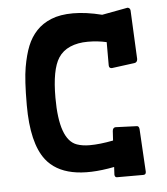

<svg xmlns="http://www.w3.org/2000/svg" viewBox="-47 -608 593 681"><g transform="rotate(-5 250.0 -268.0)"><path d="M340.3 -548.8 432.1 -565.9Q440.9 -564.5 441.9 -555.2L450.2 -381.3Q449.2 -369.6 439.5 -368.2L357.9 -357.4Q347.7 -357.4 347.7 -368.2V-450.7Q316.4 -458 280.8 -458Q245.1 -458 218 -446.3Q190.9 -434.6 175.8 -411.1Q149.4 -370.1 149.4 -270Q149.4 -119.6 210.9 -98.6Q230.5 -91.8 255.9 -91.8Q292.5 -91.8 339.8 -101.1L341.8 -134.8Q342.8 -146.5 352.1 -147.5L429.2 -144.5Q436 -143.6 437 -133.3L445.8 19.5Q445.8 29.8 436 29.8H342.3Q335 29.8 334 20.5L335.4 -7.3Q158.7 27.3 92.8 -56.6Q45.9 -117.2 45.9 -252.4Q45.9 -342.8 53.7 -387.2Q61.5 -431.6 73.7 -461.9Q85.9 -492.2 106.9 -514.6Q127.9 -537.1 159.7 -550Q191.4 -563 237.5 -563Q283.7 -563 340.3 -548.8Z"/></g></svg>

Font: Wellfleet
Style: Regular
Weight: 400
Designer: Riccardo De Franceschi
Foundry: Riccardo De Franceschi
Version: Version 1.002